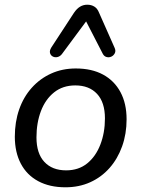

<svg xmlns="http://www.w3.org/2000/svg" viewBox="-20 -787 600 816"><path d="M258 9Q191 9 142.5 -17Q94 -43 68.5 -91.5Q43 -140 43 -206Q43 -269 61.5 -322Q80 -375 115 -414Q150 -453 197.5 -474.5Q245 -496 302 -496Q370 -496 418 -470Q466 -444 492 -395.5Q518 -347 518 -280Q518 -218 499 -165Q480 -112 445.5 -73Q411 -34 363.5 -12.5Q316 9 258 9ZM261 -63Q314 -63 350.5 -92.5Q387 -122 406.5 -172.5Q426 -223 426 -284Q426 -352 392.5 -388Q359 -424 300 -424Q247 -424 210 -394.5Q173 -365 154 -315Q135 -265 135 -203Q135 -135 168.5 -99Q202 -63 261 -63ZM467 -584Q473 -571 468 -561Q463 -551 453.5 -546.5Q444 -542 433.5 -544.5Q423 -547 417 -558L346 -696L243 -557Q235 -547 224 -544.5Q213 -542 204 -547Q195 -552 192.5 -562Q190 -572 198 -585L294 -732Q306 -750 320 -758.5Q334 -767 351 -767Q368 -767 381 -759Q394 -751 401 -733Z"/></svg>

Font: Nunito Medium
Style: Italic
Weight: 500
Designer: Vernon Adams
Foundry: Vernon Adams
Version: Version 3.601